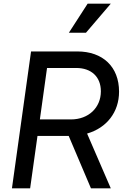

<svg xmlns="http://www.w3.org/2000/svg" viewBox="-20 -1025 691 1045"><path d="M45 0H144L184 -285H354L475 0H583L454 -298C561 -329 628 -415 628 -526C628 -662 539 -745 401 -745H149ZM197 -375 236 -655H395C477 -655 529 -607 529 -528C529 -439 462 -375 366 -375ZM355 -847H448L583 -1005H457Z"/></svg>

Font: Mluvka Medium
Style: Italic
Weight: 500
Italic angle: -8°
Designer: Modified by Jiří Krblich, Original typeface by Gumpita Rahayu
Foundry: Gumpita Rahayu & Jiří Krblich
Version: Version 2.000;Glyphs 3.1.1 (3134)